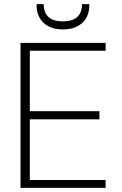

<svg xmlns="http://www.w3.org/2000/svg" viewBox="-20 -907 588 927"><path d="M79 0V-700H490V-662H124V-370H460V-331H124V-38H490V0ZM283 -765Q240 -765 212 -781Q184 -797 170.5 -822.5Q157 -848 157 -875V-887H191Q191 -847 213.5 -825.5Q236 -804 284 -804Q331 -804 353.5 -825.5Q376 -847 376 -887H411V-876Q411 -848 397.5 -822.5Q384 -797 355.5 -781Q327 -765 283 -765Z"/></svg>

Font: DM Sans 12pt ExtraLight
Style: Regular
Weight: 250
Version: Version 4.004;gftools[0.9.30]